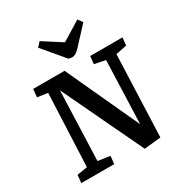

<svg xmlns="http://www.w3.org/2000/svg" viewBox="-218 -1106 1197 1272"><g transform="rotate(-30 380.5 -470.0)"><path d="M573 -143 590 -624 506 -641 512 -700H759L753 -641L669 -624L645 0L518 13L225 -603L206 -73L298 -60L292 0H40L46 -60L125 -73L149 -628L70 -639L76 -700H316ZM241 -920 271 -953 413 -862 559 -952 585 -917 460 -782Q431 -752 408 -752Q392 -752 378 -757Z"/></g></svg>

Font: Literata 12pt SemiBold
Style: Italic
Weight: 600
Italic angle: -2°
Designer: Latin by Veronika Burian and Jose Scaglione. Greek by Irene Vlachou. Cyrillic by Vera Evstafieva
Foundry: TypeTogether
Version: Version 3.002